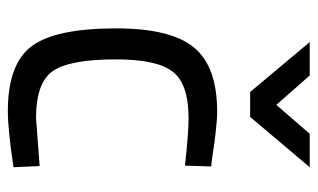

<svg xmlns="http://www.w3.org/2000/svg" viewBox="-176 -604 790 477"><g transform="rotate(90 218.5 -365.0)"><path d="M257 -510Q277 -510 311 -506Q345 -502 369 -498L393 -495L391 -430Q311 -439 273 -439Q188 -439 157.5 -399.5Q127 -360 127 -259Q127 -145 155.5 -102.5Q184 -60 273 -60L392 -69L395 -4Q301 10 256 10Q138 10 94 -49.5Q50 -109 50 -259Q50 -395 97.5 -452.5Q145 -510 257 -510ZM208 -592 84 -740H167L240 -657L312 -740H395L270 -592Z"/></g></svg>

Font: TitilliumText22L Rg
Style: Regular
Weight: 400
Designer: Campivisivi
Foundry: Campivisivi
Version: 1.000